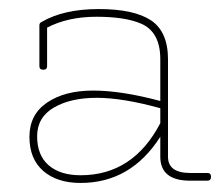

<svg xmlns="http://www.w3.org/2000/svg" viewBox="-20 -399 486 424"><path d="M158 5Q106 5 75.5 -21.5Q45 -48 45 -97Q45 -146 84 -172.5Q123 -199 185.5 -199Q248 -199 334 -176V-268Q334 -329 291 -347Q256 -362 193 -362Q130 -362 84 -338V-253Q84 -245 75.5 -245Q67 -245 67 -253V-343Q67 -348 71 -350Q120 -379 198 -379Q276 -379 313.5 -354Q351 -329 351 -268V-53Q351 -17 400 -17H438Q446 -17 446 -8.5Q446 0 438 0H400Q334 0 334 -53V-97Q269 5 158 5ZM334 -160Q251 -183 193.5 -183Q136 -183 99 -161.5Q62 -140 62 -98Q62 -56 87.5 -34Q113 -12 158 -12Q274 -12 334 -127Z"/></svg>

Font: Flamenco Light
Style: Regular
Weight: 300
Designer: Luciano Vergara
Foundry: Luciano Vergara
Version: Version 1.003